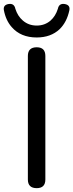

<svg xmlns="http://www.w3.org/2000/svg" viewBox="-44 -979 382 999"><path d="M147 0Q101 0 101 -45V-366V-688Q101 -733 147 -733Q192 -733 192 -688V-45Q192 0 147 0ZM147 -784Q64 -784 17 -838Q-14 -873 -24 -927Q-28 -953 0 -958Q30 -963 36 -933Q48 -895 75 -872Q105 -846 147 -846Q189 -846 219 -872Q245 -895 257 -933Q263 -963 293 -958Q322 -953 317 -926Q304 -864 266 -827Q220 -784 147 -784Z"/></svg>

Font: GenSenRounded JP R
Style: Regular
Weight: 400
Version: Version 1.501;PS 1;hotconv 16.6.51;makeotf.lib2.5.65220